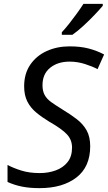

<svg xmlns="http://www.w3.org/2000/svg" viewBox="-20 -964 559 994"><path d="M185 10Q133 10 93.5 2Q54 -6 19 -22V-110Q49 -94 90.5 -81Q132 -68 186 -68Q231 -68 269 -82Q307 -96 330 -125Q353 -154 353 -200Q353 -240 326.5 -268.5Q300 -297 235 -334Q197 -357 167.5 -381.5Q138 -406 121.5 -438.5Q105 -471 105 -517Q105 -583 137 -629.5Q169 -676 222.5 -700Q276 -724 340 -724Q396 -724 438.5 -713Q481 -702 519 -682L485 -606Q459 -620 420 -632.5Q381 -645 340 -645Q279 -645 239.5 -613Q200 -581 200 -523Q200 -493 211 -472.5Q222 -452 245 -435.5Q268 -419 302 -398Q345 -372 377.5 -347Q410 -322 428.5 -289Q447 -256 447 -207Q447 -100 375.5 -45Q304 10 185 10ZM300 -784V-797Q318 -816 338.5 -842Q359 -868 378.5 -895Q398 -922 412 -944H512V-934Q498 -917 470.5 -888Q443 -859 412 -830.5Q381 -802 355 -784Z"/></svg>

Font: Noto IKEA Latin
Style: Italic
Weight: 400
Italic angle: -12°
Designer: Monotype Design Team
Foundry: Monotype Imaging Inc.
Version: Version 1.0